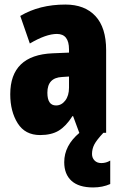

<svg xmlns="http://www.w3.org/2000/svg" viewBox="-20 -583 535 843"><path d="M464 122V225Q430 240 389 240Q326 240 294 211Q262 182 262 129Q262 56 329 0H328L301 -73H298Q270 -29 238 -9.5Q206 10 156 10Q90 10 57.5 -42Q25 -94 25 -169Q25 -341 211 -349L283 -352V-366Q283 -434 230 -434Q182 -434 111 -392L69 -513Q153 -563 267 -563Q352 -563 399 -512.5Q446 -462 446 -363V0H434Q404 32 394 51.5Q384 71 384 93Q384 110 395 121.5Q406 133 425 133Q446 133 464 122ZM283 -247 253 -245Q188 -242 188 -176Q188 -120 226 -120Q250 -120 266.5 -141.5Q283 -163 283 -198Z"/></svg>

Font: Noto Sans UI CondBlack
Style: Regular
Weight: 900
Width: 3
Designer: Monotype Design Team
Foundry: Monotype Imaging Inc.
Version: Version 1.001